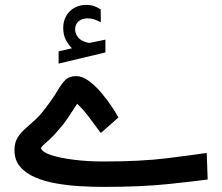

<svg xmlns="http://www.w3.org/2000/svg" viewBox="-20 -751 892 771"><path d="M269 -557.1Q253.4 -572.8 243.7 -592.3Q233.9 -611.8 233.9 -638.2Q233.9 -657.2 239.3 -672.4Q244.6 -687.5 253.9 -698.7Q267.1 -714.8 285.9 -723.1Q304.7 -731.4 324.7 -731.4Q345.2 -731.4 357.9 -726.6Q370.6 -721.7 384.3 -713.4L384.8 -661.6Q370.1 -669.4 358.2 -673.3Q346.2 -677.2 331.5 -677.2Q322.8 -677.2 312.7 -674.6Q302.7 -671.9 294.9 -665Q281.7 -653.3 281.7 -631.8Q282.2 -616.2 292.7 -602.1Q303.2 -587.9 327.1 -581.1Q329.6 -580.6 332 -579.6Q334.5 -578.6 337.4 -578.6Q339.8 -578.6 341.8 -579.1L403.3 -591.8V-540.5L215.3 -495.6V-544.9ZM384.8 -216.8Q364.3 -243.7 340.8 -275.9Q317.4 -308.1 290 -334.5Q276.9 -314.9 267.8 -300.8Q258.8 -286.6 249.3 -272.5Q239.7 -258.3 223.6 -239.3Q197.8 -208 180.9 -192.6Q164.1 -177.2 155.5 -169.9Q147 -162.6 144.5 -155.8Q149.9 -139.6 186.3 -127.9Q222.7 -116.2 277.8 -109.4Q333 -102.5 394.5 -102.5Q546.9 -102.5 651.6 -115.7Q756.3 -128.9 810.1 -136.7L814 -30.3Q765.6 -23.4 657 -12Q548.3 -0.5 395.5 -0.5Q350.6 -0.5 301 -3.4Q251.5 -6.3 204.8 -14.6Q158.2 -22.9 120.6 -39.1Q83 -55.2 60.5 -81.8Q38.1 -108.4 38.1 -147.9Q38.1 -175.8 48.8 -195.1Q59.6 -214.4 77.4 -230.7Q95.2 -247.1 116.5 -265.6Q137.7 -284.2 158.2 -311Q191.9 -354.5 209.5 -384.5Q227.1 -414.6 242.4 -429.9Q257.8 -445.3 285.2 -445.3Q311.5 -445.3 338.6 -424.8Q365.7 -404.3 389.6 -375.2Q413.6 -346.2 431.2 -319.3Q448.7 -292.5 455.6 -279.3Z"/></svg>

Font: Vazir Medium FD
Style: Medium-FD
Weight: 500
Designer: Saber Rastikerdar
Foundry: Saber Rastikerdar
Version: Version 30.0.0